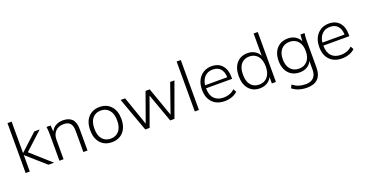

<svg xmlns="http://www.w3.org/2000/svg" viewBox="-39 -1587 5072 2660"><g transform="rotate(-20 2497.0 -256.5)"><path d="M83 0V-736H144V-274H146L393 -501H472L210 -260L502 0H419L146 -241H144V0Z M581 0V-389Q581 -416 579 -444.5Q577 -473 573 -501H633L640 -409Q665 -459 710.5 -484.5Q756 -510 815 -510Q904 -510 949.5 -463Q995 -416 995 -316V0H934V-311Q934 -388 903 -422.5Q872 -457 807 -457Q731 -457 686.5 -411Q642 -365 642 -287V0Z M1356 8Q1250 8 1188 -61Q1126 -130 1126 -251Q1126 -371 1188 -440.5Q1250 -510 1356 -510Q1461 -510 1523.5 -440.5Q1586 -371 1586 -251Q1586 -130 1523.5 -61Q1461 8 1356 8ZM1356 -44Q1432 -44 1478 -97Q1524 -150 1524 -251Q1524 -351 1478 -404.5Q1432 -458 1356 -458Q1278 -458 1233 -404.5Q1188 -351 1188 -251Q1188 -150 1233 -97Q1278 -44 1356 -44Z M1847 0 1666 -501H1732L1880 -74L2033 -501H2095L2246 -73L2396 -501H2459L2277 0H2214L2063 -421L1911 0Z M2577 0V-736H2638V0Z M3020 8Q2906 8 2839.5 -59.5Q2773 -127 2773 -249Q2773 -328 2802.5 -386.5Q2832 -445 2885 -477.5Q2938 -510 3008 -510Q3107 -510 3162 -447Q3217 -384 3217 -276V-248H2833Q2834 -147 2883 -95.5Q2932 -44 3021 -44Q3066 -44 3106.5 -58Q3147 -72 3184 -106L3209 -61Q3177 -28 3126 -10Q3075 8 3020 8ZM3007 -461Q2933 -461 2888.5 -415Q2844 -369 2835 -292H3162Q3159 -372 3120 -416.5Q3081 -461 3007 -461Z M3537 8Q3436 8 3376 -60.5Q3316 -129 3316 -251Q3316 -372 3376 -441Q3436 -510 3537 -510Q3597 -510 3643 -483Q3689 -456 3712 -408V-736H3773V0H3713V-95Q3690 -46 3643.5 -19Q3597 8 3537 8ZM3545 -44Q3621 -44 3667.5 -97Q3714 -150 3714 -251Q3714 -351 3667.5 -404.5Q3621 -458 3545 -458Q3468 -458 3423 -404.5Q3378 -351 3378 -251Q3378 -150 3423 -97Q3468 -44 3545 -44Z M4155 223Q4026 223 3940 155L3962 108Q4009 143 4053 157Q4097 171 4154 171Q4230 171 4269 130.5Q4308 90 4308 14V-114Q4286 -65 4239 -38Q4192 -11 4132 -11Q4063 -11 4012.5 -41.5Q3962 -72 3934.5 -128.5Q3907 -185 3907 -261Q3907 -337 3934.5 -393Q3962 -449 4012.5 -479.5Q4063 -510 4132 -510Q4194 -510 4241 -481.5Q4288 -453 4309 -403L4317 -501H4377Q4373 -473 4371 -444.5Q4369 -416 4369 -389V5Q4369 113 4314.5 168Q4260 223 4155 223ZM4139 -63Q4216 -63 4262 -115Q4308 -167 4308 -261Q4308 -354 4262 -406Q4216 -458 4139 -458Q4061 -458 4015 -406Q3969 -354 3969 -261Q3969 -167 4015 -115Q4061 -63 4139 -63Z M4749 8Q4635 8 4568.5 -59.5Q4502 -127 4502 -249Q4502 -328 4531.5 -386.5Q4561 -445 4614 -477.5Q4667 -510 4737 -510Q4836 -510 4891 -447Q4946 -384 4946 -276V-248H4562Q4563 -147 4612 -95.5Q4661 -44 4750 -44Q4795 -44 4835.5 -58Q4876 -72 4913 -106L4938 -61Q4906 -28 4855 -10Q4804 8 4749 8ZM4736 -461Q4662 -461 4617.5 -415Q4573 -369 4564 -292H4891Q4888 -372 4849 -416.5Q4810 -461 4736 -461Z"/></g></svg>

Font: Mulish Light
Style: Regular
Weight: 300
Designer: Vernon Adams
Foundry: Vernon Adams
Version: Version 3.603; ttfautohint (v1.8.3)